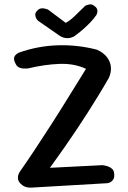

<svg xmlns="http://www.w3.org/2000/svg" viewBox="-20 -853 583 873"><path d="M124 0Q114 1 102.5 -1.5Q91 -4 82 -10.5Q73 -17 67 -26Q61 -35 61.5 -47Q62 -59 70 -72Q105 -122 139 -173.5Q173 -225 209.5 -281.5Q246 -338 285.5 -402Q325 -466 371 -540Q318 -565 250.5 -562.5Q183 -560 108 -542Q108 -542 101.5 -541.5Q95 -541 85.5 -541.5Q76 -542 66.5 -546.5Q57 -551 52 -561Q45 -573 44 -582Q43 -591 46.5 -597Q50 -603 55 -607Q60 -611 63.5 -612.5Q67 -614 67 -614Q152 -644 242 -647Q332 -650 421 -627Q439 -619 453 -607Q467 -595 475.5 -578.5Q484 -562 484.5 -542Q485 -522 475 -499Q451 -457 427 -418Q403 -379 378.5 -340.5Q354 -302 327.5 -262.5Q301 -223 271.5 -180.5Q242 -138 207 -90L445 -102Q445 -102 452.5 -101Q460 -100 470.5 -96.5Q481 -93 489.5 -85.5Q498 -78 499 -64Q501 -49 496.5 -40Q492 -31 485 -26.5Q478 -22 472.5 -21Q467 -20 467 -20ZM249 -692 154 -758Q154 -758 150 -762Q146 -766 143 -773Q140 -780 140.5 -788.5Q141 -797 150 -805Q157 -813 165.5 -814.5Q174 -816 181.5 -814.5Q189 -813 194 -811Q199 -809 199 -809L279 -749Q296 -758 317.5 -778Q339 -798 368 -827Q368 -827 374 -829.5Q380 -832 389 -833Q398 -834 408 -827Q418 -820 421 -812.5Q424 -805 423 -799.5Q422 -794 420.5 -790Q419 -786 419 -786Q407 -768 392.5 -753Q378 -738 361.5 -723Q345 -708 323 -692Q315 -685 302 -681.5Q289 -678 275.5 -680.5Q262 -683 249 -692Z"/></svg>

Font: Sour Gummy
Style: Regular
Weight: 400
Designer: Stefie Justprince
Foundry: Eifetstype
Version: Version 1.000